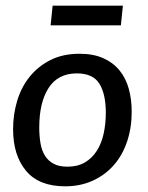

<svg xmlns="http://www.w3.org/2000/svg" viewBox="-20 -645 522 675"><path d="M165 -625H412L405 -556H158ZM26 -191Q26 -243 40.5 -291Q55 -339 84.5 -375.5Q114 -412 157.5 -434Q201 -456 260 -456Q309 -456 344 -440Q379 -424 401 -396.5Q423 -369 433 -332Q443 -295 443 -252Q443 -196 427 -148Q411 -100 380.5 -65Q350 -30 306.5 -10Q263 10 209 10Q117 10 71.5 -44.5Q26 -99 26 -191ZM118 -197Q118 -166 122.5 -140.5Q127 -115 138.5 -97Q150 -79 169 -69Q188 -59 217 -59Q253 -59 278.5 -74Q304 -89 320.5 -115Q337 -141 344.5 -175.5Q352 -210 352 -249Q352 -314 329.5 -350.5Q307 -387 250 -387Q184 -387 151 -336Q118 -285 118 -197Z"/></svg>

Font: Zilla Slab Medium
Style: Regular
Weight: 500
Designer: Typotheque.com
Foundry: Typotheque type foundry
Version: Version 1.1; 2017